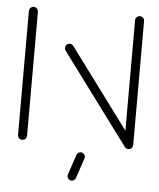

<svg xmlns="http://www.w3.org/2000/svg" viewBox="-49 -562 618 746"><g transform="rotate(5 259.5 -189.0)"><path d="M53 0Q45.6 0 40.4 -5.2Q35.2 -10.4 35.2 -17.8V-500.7Q35.2 -508.1 40.4 -513.3Q45.6 -518.5 53 -518.5Q60 -518.5 65.2 -513.3Q70.4 -508.1 70.4 -500.7V-17.8Q70.4 -10.4 65.2 -5.2Q60 0 53 0ZM187.4 -370.4Q187.4 -377.8 192.6 -383Q197.8 -388.1 204.8 -388.1Q213.3 -388.1 218.9 -380.7L481.1 -27.4L453 -6.7L190.7 -360Q187.4 -364.4 187.4 -370.4ZM467 0Q459.6 0 454.4 -5.2Q449.3 -10.4 449.3 -17.8V-500.7Q449.3 -508.1 454.4 -513.3Q459.6 -518.5 467 -518.5Q474.1 -518.5 479.3 -513.3Q484.4 -508.1 484.4 -500.7V-17.8Q484.4 -10.4 479.3 -5.2Q474.1 0 467 0ZM240.7 123.7Q240.7 121.9 241.5 118.9L267.8 40.4Q269.6 35.2 274.1 31.9Q278.5 28.5 284.1 28.5Q291.1 28.5 296.1 33.7Q301.1 38.9 301.1 45.9Q301.1 47.8 300.4 50.7L274.1 128.9Q272.2 134.4 267.8 137.8Q263.3 141.1 257.8 141.1Q250.7 141.1 245.7 135.9Q240.7 130.7 240.7 123.7Z"/></g></svg>

Font: 26F Galaxy Sans Light
Style: Regular
Weight: 300
Designer: C₂₉H₂₅N₃O₅
Version: Version 1.100